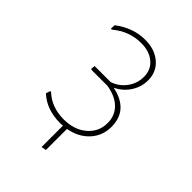

<svg xmlns="http://www.w3.org/2000/svg" viewBox="-175 -538 741 741"><g transform="rotate(45 196.0 -167.0)"><path d="M171 5Q97 5 51 -38L57 -55L61 -56Q104 -15 171 -15Q228 -15 264.5 -46Q301 -77 301 -125Q301 -166 273.5 -192.5Q246 -219 198 -226H112L108 -229L110 -245H197Q231 -256 252.5 -285Q274 -314 274 -350Q274 -389 246.5 -412Q219 -435 174 -435Q109 -435 57 -391L52 -392L53 -411Q111 -455 176 -455Q229 -455 262 -426.5Q295 -398 295 -352Q295 -316 275 -285Q255 -254 221 -238Q322 -217 322 -125Q322 -76 290 -41.5Q258 -7 206 2V117L186 121V4Q181 5 171 5Z"/></g></svg>

Font: Alegreya Sans Thin
Style: Regular
Weight: 100
Designer: Juan Pablo del Peral
Foundry: Huerta Tipografica
Version: Version 2.007